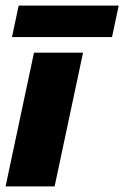

<svg xmlns="http://www.w3.org/2000/svg" viewBox="-25 -669 446 689"><path d="M42 -649H401L377 -536H18ZM97 -480H273L171 0H-5Z"/></svg>

Font: Prompt
Style: Bold Italic
Weight: 700
Italic angle: -12°
Designer: Katatrad Team
Foundry: CadsonDemak
Version: Version 1.001